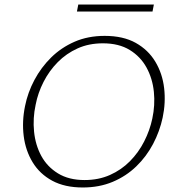

<svg xmlns="http://www.w3.org/2000/svg" viewBox="-20 -824 779 851"><path d="M347 7Q267 7 211.5 -23Q156 -53 124.5 -105Q93 -157 85 -221.5Q77 -286 91 -354Q103 -414 132.5 -469.5Q162 -525 206.5 -569Q251 -613 310.5 -639Q370 -665 444 -665Q526 -665 581.5 -634Q637 -603 668.5 -550.5Q700 -498 707.5 -433.5Q715 -369 701 -303Q688 -242 658.5 -186Q629 -130 584 -86.5Q539 -43 479.5 -18Q420 7 347 7ZM355 -26Q417 -26 467.5 -48.5Q518 -71 556 -109.5Q594 -148 619 -197Q644 -246 655 -298Q668 -358 662 -417Q656 -476 629.5 -524.5Q603 -573 555 -602.5Q507 -632 436 -632Q374 -632 324 -609.5Q274 -587 236 -548.5Q198 -510 173 -461Q148 -412 138 -360Q125 -300 131 -240.5Q137 -181 163 -133Q189 -85 237 -55.5Q285 -26 355 -26ZM321 -773 327 -804H662L656 -773Z"/></svg>

Font: Ysabeau Infant ExtraLight
Style: Italic
Weight: 250
Italic angle: -12°
Designer: Christian Thalmann (Catharsis Fonts)
Version: Version 2.001;gftools[0.9.30]; featfreeze: ss01,ss02,lnum